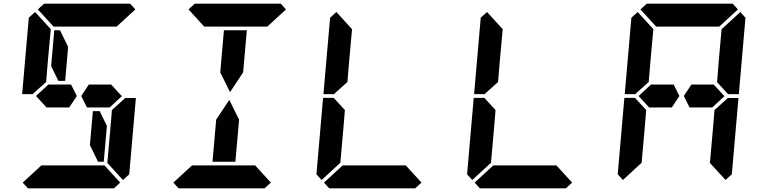

<svg xmlns="http://www.w3.org/2000/svg" viewBox="-20 -1020 4120 1040"><path d="M162 -515 158 -510H100L136 -924L170 -955L255 -862L240 -698L231 -590L230 -576ZM582 -562 640 -499 574 -438H546H510H451L420 -500L461 -562H520H557ZM654 -485 658 -489H716L680 -76L646 -45L561 -138L562 -144L576 -302L584 -396L586 -424ZM559 -338 542 -144H511L467 -234L483 -418H520ZM631 -31 597 0H426H302H131L103 -31L204 -124H229H313H437H521H546ZM185 -969 219 -1000H390H514H685L713 -969L612 -876H587H503H379H295H276H270ZM365 -562 396 -500 355 -438H296H259H232L175 -500L242 -562H269H306ZM257 -662 274 -856H305L349 -766L333 -582H296Z M1182 -731 1193 -856H1317L1306 -731L1297 -628L1226 -521L1173 -628ZM1447 -31 1413 0H1242H1118H947L919 -31L1020 -124H1045H1129H1253H1337H1362ZM1001 -969 1035 -1000H1206H1330H1501L1529 -969L1428 -876H1403H1319H1195H1111H1092H1086ZM1266 -269 1255 -144H1131L1142 -269L1151 -372L1222 -479L1275 -372Z M1794 -515 1790 -510H1732L1768 -924L1802 -955L1887 -862L1872 -698L1863 -590L1862 -576ZM1824 -144 1823 -138 1722 -45 1694 -76 1730 -490H1788L1792 -485L1848 -424L1845 -384L1838 -302ZM2263 -31 2229 0H2058H1934H1763L1735 -31L1836 -124H1861H1945H2069H2153H2178Z M2610 -515 2606 -510H2548L2584 -924L2618 -955L2703 -862L2688 -698L2679 -590L2678 -576ZM2640 -144 2639 -138 2538 -45 2510 -76 2546 -490H2604L2608 -485L2664 -424L2661 -384L2654 -302ZM3079 -31 3045 0H2874H2750H2579L2551 -31L2652 -124H2677H2761H2885H2969H2994Z M3426 -515 3422 -510H3364L3400 -924L3434 -955L3519 -862L3504 -698L3495 -590L3494 -576ZM3846 -562 3904 -499 3838 -438H3810H3774H3715L3684 -500L3725 -562H3784H3821ZM3456 -144 3455 -138 3354 -45 3326 -76 3362 -490H3420L3424 -485L3480 -424L3477 -384L3470 -302ZM3918 -485 3922 -489H3980L3944 -76L3910 -45L3825 -138L3826 -144L3840 -302L3848 -396L3850 -424ZM3990 -955 4018 -924 3982 -510H3924L3920 -514L3864 -575L3865 -586L3874 -698L3888 -856L3889 -862ZM3449 -969 3483 -1000H3654H3778H3949L3977 -969L3876 -876H3851H3767H3643H3559H3540H3534ZM3629 -562 3660 -500 3619 -438H3560H3523H3496L3439 -500L3506 -562H3533H3570Z"/></svg>

Font: DSEG14 Classic
Style: Bold Italic
Weight: 700
Italic angle: -5°
Designer: Keshikan(Twitter:@keshinomi_88pro)
Version: Version 0.46